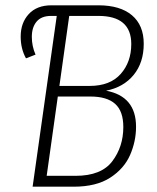

<svg xmlns="http://www.w3.org/2000/svg" viewBox="-20 -704 591 724"><path d="M493 -226Q493 -171 470.5 -119.5Q448 -68 395.5 -34Q343 0 258 0H103L194 -644H173Q136 -644 118 -622.5Q100 -601 100 -565Q100 -530 114 -498L78 -484Q58 -520 58 -566Q58 -618 88.5 -651Q119 -684 174 -684H351Q433 -684 477.5 -646.5Q522 -609 522 -539Q522 -468 484 -421.5Q446 -375 380 -362Q493 -341 493 -226ZM241 -644 204 -380H318Q395 -380 435 -425Q475 -470 475 -538Q475 -644 351 -644ZM445 -225Q445 -285 414 -312.5Q383 -340 321 -340H198L156 -41H265Q362 -41 403.5 -96Q445 -151 445 -225Z"/></svg>

Font: Fira Sans Extra Condensed ExtraLight
Style: Italic
Weight: 275
Width: 3
Italic angle: -8°
Designer: Carrois Corporate & Edenspiekermann AG
Foundry: Carrois Corporate GbR & Edenspiekermann AG
Version: Version 4.203